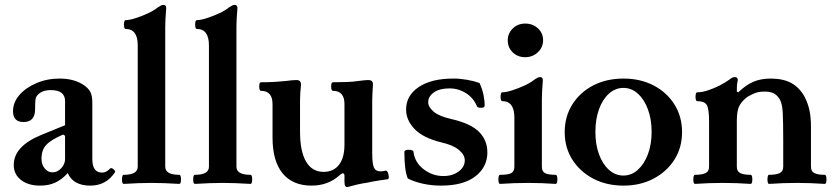

<svg xmlns="http://www.w3.org/2000/svg" viewBox="-20 -745 3401 782"><path d="M143 11Q95 11 65.5 -12Q36 -35 36 -73Q36 -149 147 -195L245 -235V-333Q245 -378 187 -378Q145 -378 128 -351Q125 -347 124 -335.5Q123 -324 123 -301Q123 -248 76 -248Q33 -248 33 -292Q33 -328 59 -358Q85 -388 128.5 -406.5Q172 -425 223 -425Q280 -425 319 -400Q340 -386 348 -370.5Q356 -355 356 -327V-97Q356 -42 396 -42Q413 -42 429 -59Q434 -63 442.5 -55.5Q451 -48 448 -43Q412 11 348 11Q278 11 256 -40Q231 -13 204.5 -1Q178 11 143 11ZM194 -43Q214 -43 229.5 -60Q245 -77 245 -97V-192L237 -197Q188 -176 168.5 -155Q149 -134 149 -99Q149 -75 162 -59Q175 -43 194 -43Z M484 4Q479 4 477.5 -5Q476 -14 477.5 -23.5Q479 -33 484 -33Q541 -33 541 -66V-560Q541 -627 492 -627Q487 -627 485.5 -636Q484 -645 485.5 -654Q487 -663 492 -663Q507 -663 532 -671Q557 -679 582 -690.5Q607 -702 623 -715Q632 -721 636.5 -723Q641 -725 646 -725Q657 -725 657 -712Q655 -685 654 -669Q653 -653 653 -636V-66Q653 -33 710 -33Q715 -33 716.5 -23.5Q718 -14 716.5 -5Q715 4 710 4Q679 2 649.5 1Q620 0 597 0Q574 0 544.5 1Q515 2 484 4Z M774 4Q769 4 767.5 -5Q766 -14 767.5 -23.5Q769 -33 774 -33Q831 -33 831 -66V-560Q831 -627 782 -627Q777 -627 775.5 -636Q774 -645 775.5 -654Q777 -663 782 -663Q797 -663 822 -671Q847 -679 872 -690.5Q897 -702 913 -715Q922 -721 926.5 -723Q931 -725 936 -725Q947 -725 947 -712Q945 -685 944 -669Q943 -653 943 -636V-66Q943 -33 1000 -33Q1005 -33 1006.5 -23.5Q1008 -14 1006.5 -5Q1005 4 1000 4Q969 2 939.5 1Q910 0 887 0Q864 0 834.5 1Q805 2 774 4Z M1392 17Q1389 17 1386 12Q1383 7 1383 -5V-28Q1383 -39 1377 -39Q1371 -39 1364 -32Q1317 11 1249 11Q1172 11 1131 -39Q1090 -89 1090 -185V-321Q1090 -375 1043 -375Q1038 -375 1036.5 -384Q1035 -393 1036.5 -401.5Q1038 -410 1043 -410Q1074 -410 1099.5 -411.5Q1125 -413 1143 -415Q1172 -419 1188 -419Q1206 -419 1206 -400Q1204 -382 1203 -366Q1202 -350 1202 -337V-209Q1202 -129 1226.5 -87Q1251 -45 1298 -45Q1338 -45 1360.5 -73.5Q1383 -102 1383 -156V-321Q1383 -375 1336 -375Q1331 -375 1329.5 -384Q1328 -393 1329.5 -401.5Q1331 -410 1336 -410Q1365 -410 1392.5 -411Q1420 -412 1438 -415Q1455 -417 1463.5 -418Q1472 -419 1480 -419Q1499 -419 1499 -402Q1498 -382 1497 -365.5Q1496 -349 1496 -337V-123Q1496 -78 1503 -62.5Q1510 -47 1530 -47Q1540 -47 1550 -50Q1556 -51 1559.5 -42.5Q1563 -34 1563.5 -25Q1564 -16 1559 -15Q1551 -14 1524.5 -10Q1498 -6 1476 -1Q1455 2 1437.5 6Q1420 10 1402 15Q1399 16 1396.5 16.5Q1394 17 1392 17Z M1776 11Q1737 11 1701.5 3Q1666 -5 1641 -18Q1627 -50 1627 -126Q1627 -135 1644 -135Q1663 -135 1664 -127Q1669 -84 1705 -56Q1741 -28 1786 -28Q1823 -28 1848 -46.5Q1873 -65 1873 -92Q1873 -114 1849.5 -134Q1826 -154 1778 -165Q1704 -183 1669 -219Q1634 -255 1634 -299Q1634 -356 1685.5 -390.5Q1737 -425 1826 -425Q1854 -425 1882.5 -420Q1911 -415 1933 -407Q1944 -383 1949 -359.5Q1954 -336 1954 -315Q1954 -306 1940 -306Q1926 -306 1923 -311Q1909 -346 1878 -365.5Q1847 -385 1811 -385Q1770 -385 1747 -368.5Q1724 -352 1724 -329Q1724 -309 1746.5 -290Q1769 -271 1819 -260Q1897 -242 1931 -208Q1965 -174 1965 -124Q1965 -65 1916.5 -27Q1868 11 1776 11Z M2119 -512Q2089 -512 2068.5 -531.5Q2048 -551 2048 -581Q2048 -609 2068.5 -629Q2089 -649 2119 -649Q2150 -649 2171 -629.5Q2192 -610 2192 -581Q2192 -552 2170.5 -532Q2149 -512 2119 -512ZM2017 4Q2012 4 2010.5 -5Q2009 -14 2010.5 -23.5Q2012 -33 2017 -33Q2050 -33 2062.5 -40Q2075 -47 2075 -66V-266Q2075 -333 2026 -333Q2021 -333 2019.5 -342Q2018 -351 2019.5 -360Q2021 -369 2026 -369Q2041 -369 2066 -377Q2091 -385 2116 -396.5Q2141 -408 2157 -421Q2166 -427 2170.5 -429Q2175 -431 2180 -431Q2191 -431 2191 -418Q2189 -391 2188 -375Q2187 -359 2187 -342V-66Q2187 -47 2199.5 -40Q2212 -33 2243 -33Q2248 -33 2249.5 -23.5Q2251 -14 2249.5 -5Q2248 4 2243 4Q2215 2 2187 1Q2159 0 2131 0Q2103 0 2074.5 1Q2046 2 2017 4Z M2520 11Q2450 11 2396 -17.5Q2342 -46 2311 -95Q2280 -144 2280 -207Q2280 -270 2311 -319.5Q2342 -369 2396 -397Q2450 -425 2520 -425Q2588 -425 2642 -397Q2696 -369 2727 -319.5Q2758 -270 2758 -207Q2758 -144 2727 -95Q2696 -46 2642 -17.5Q2588 11 2520 11ZM2519 -30Q2552 -30 2578 -53.5Q2604 -77 2619 -117Q2634 -157 2634 -208Q2634 -259 2619 -299.5Q2604 -340 2578 -363.5Q2552 -387 2519 -387Q2486 -387 2460 -363.5Q2434 -340 2419.5 -299.5Q2405 -259 2405 -208Q2405 -157 2419.5 -117Q2434 -77 2460 -53.5Q2486 -30 2519 -30Z M2811 4Q2806 4 2804.5 -5Q2803 -14 2804.5 -23.5Q2806 -33 2811 -33Q2839 -33 2853.5 -40Q2868 -47 2868 -66V-250Q2868 -304 2858 -318.5Q2848 -333 2820 -333Q2815 -333 2813.5 -342Q2812 -351 2813.5 -360Q2815 -369 2820 -369Q2839 -369 2863.5 -377Q2888 -385 2911.5 -397Q2935 -409 2951 -421Q2958 -427 2963 -429Q2968 -431 2973 -431Q2985 -431 2985 -418Q2982 -406 2981.5 -396Q2981 -386 2981 -372L2987 -369Q3018 -399 3048.5 -412Q3079 -425 3119 -425Q3170 -425 3203.5 -406.5Q3237 -388 3258 -349Q3271 -323 3277 -295Q3283 -267 3283 -228V-66Q3283 -47 3297 -40Q3311 -33 3339 -33Q3344 -33 3345.5 -23.5Q3347 -14 3345.5 -5Q3344 4 3339 4Q3311 2 3282.5 1Q3254 0 3226 0Q3197 0 3169 1Q3141 2 3112 4Q3108 4 3106.5 -5Q3105 -14 3106.5 -23.5Q3108 -33 3112 -33Q3141 -33 3155.5 -40Q3170 -47 3170 -66V-173Q3170 -249 3168 -286.5Q3166 -324 3155 -342Q3143 -360 3129 -366Q3115 -372 3094 -372Q3069 -372 3053 -365Q3037 -358 3025 -351Q3004 -336 2992.5 -316Q2981 -296 2981 -254V-66Q2981 -47 2995 -40Q3009 -33 3037 -33Q3042 -33 3043.5 -23.5Q3045 -14 3043.5 -5Q3042 4 3037 4Q3009 2 2981 1Q2953 0 2924 0Q2896 0 2867.5 1Q2839 2 2811 4Z"/></svg>

Font: Junicode SmExp
Style: Bold
Weight: 700
Width: 6
Designer: Peter S. Baker
Version: Version 2.205; ttfautohint (v1.8.4)